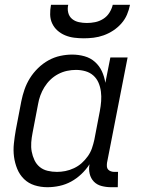

<svg xmlns="http://www.w3.org/2000/svg" viewBox="-20 -770 590 802"><path d="M178 12Q150 12 124.5 4Q99 -4 80.5 -22Q62 -40 52 -64.5Q42 -89 38.5 -115.5Q35 -142 38 -170.5Q41 -199 46 -227L69 -347Q74 -372 82.5 -396.5Q91 -421 105 -443.5Q119 -466 139 -485.5Q159 -505 182.5 -518Q206 -531 231.5 -536.5Q257 -542 281 -542Q308 -542 333 -535Q358 -528 376.5 -511.5Q395 -495 405.5 -472.5Q416 -450 420 -424L441 -530H513L427 -90Q426 -82 426.5 -74.5Q427 -67 431.5 -62Q436 -57 443 -54.5Q450 -52 457 -52H473L472 12H444Q424 12 404.5 7Q385 2 372 -11.5Q359 -25 354.5 -44.5Q350 -64 354 -84Q340 -62 320 -43Q300 -24 277 -11.5Q254 1 228.5 6.5Q203 12 178 12ZM218 -52Q235 -52 253 -55.5Q271 -59 289 -67.5Q307 -76 321 -88.5Q335 -101 346.5 -117Q358 -133 364 -150.5Q370 -168 374 -186L397 -306Q401 -327 402.5 -347.5Q404 -368 401.5 -387.5Q399 -407 391.5 -424.5Q384 -442 370 -454.5Q356 -467 337 -472.5Q318 -478 297 -478Q279 -478 260 -474Q241 -470 223 -460.5Q205 -451 190.5 -437Q176 -423 165.5 -406Q155 -389 148.5 -371Q142 -353 139 -335L116 -215Q112 -195 110.5 -175Q109 -155 112.5 -136.5Q116 -118 124 -101Q132 -84 146 -72.5Q160 -61 179 -56.5Q198 -52 218 -52ZM330 -610Q310 -610 290 -612.5Q270 -615 252 -622.5Q234 -630 220 -642.5Q206 -655 198 -672Q190 -689 189.5 -709Q189 -729 193 -750H265Q261 -733 265 -717Q269 -701 281 -691Q293 -681 309.5 -677.5Q326 -674 343 -674Q360 -674 377.5 -677.5Q395 -681 411 -691Q427 -701 437 -717Q447 -733 451 -750H523Q519 -729 510.5 -709Q502 -689 487 -672Q472 -655 453 -642.5Q434 -630 413 -622.5Q392 -615 371 -612.5Q350 -610 330 -610Z"/></svg>

Font: Lode Term
Style: Italic
Weight: 400
Italic angle: -11°
Monospace: yes
Designer: Belleve Invis
Foundry: Belleve Invis
Version: Version 29.2.0